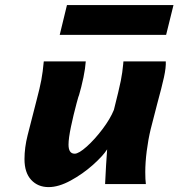

<svg xmlns="http://www.w3.org/2000/svg" viewBox="-20 -745 722 777"><path d="M413.6 -140.6Q397 -114.3 356 -77.6Q314.9 -41 266.1 -14.4Q217.3 12.2 176.8 12.2Q133.3 12.2 106.2 -17.1Q79.1 -46.4 79.1 -101.1Q79.1 -147.5 91.8 -197.8L128.4 -340.8Q141.1 -388.7 147.2 -421.1Q153.3 -453.6 157.2 -496.6H327.1Q323.2 -439.9 297.4 -351.1Q302.7 -374.5 290 -327.4Q277.3 -280.3 267.3 -232.7Q257.3 -185.1 257.3 -159.7Q257.3 -123 282.2 -123Q298.8 -123 331.1 -151.9Q363.3 -180.7 394.8 -222.4Q426.3 -264.2 440.9 -300.3Q461.9 -383.3 468.8 -417.7Q475.6 -452.1 478.5 -484.9Q478.5 -488.8 479.5 -496.6H650.9Q652.3 -472.7 643.6 -432.6Q634.8 -392.6 616.2 -324.7Q598.6 -258.3 589.8 -222.2Q579.6 -179.7 573.7 -133.3Q567.9 -86.9 567.9 -48.8Q567.9 -17.6 570.3 0H405.3Q406.2 -23.9 409.2 -75.2Q412.1 -126.5 413.6 -140.6ZM251 -724.6H682.1L652.3 -604H221.7Z"/></svg>

Font: Lesson One Extra
Style: Italic
Weight: 800
Italic angle: -14°
Designer: But Ko, Victor Gaultney, Annie Olsen, Julie Remington, Don Collingsworth, Eric Hays, Becca Hirsbrunner
Version: Version 1.100